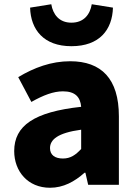

<svg xmlns="http://www.w3.org/2000/svg" viewBox="-20 -872 646 906"><path d="M216 14C279 14 332 -15 379 -57H383L396 0H541V-323C541 -501 458 -583 311 -583C222 -583 141 -553 66 -508L128 -391C185 -423 232 -441 277 -441C335 -441 359 -414 363 -368C141 -344 47 -279 47 -159C47 -64 111 14 216 14ZM277 -124C240 -124 216 -140 216 -173C216 -213 252 -245 363 -260V-169C337 -141 313 -124 277 -124ZM317 -654C450 -654 510 -732 513 -836L413 -852C405 -804 376 -765 317 -765C259 -765 230 -804 222 -852L122 -836C125 -732 186 -654 317 -654Z"/></svg>

Font: Noto Sans Korean Black
Style: Bold
Weight: 900
Designer: Ryoko NISHIZUKA (kana & ideographs); Paul D. Hunt (Latin, Greek & Cyrillic); Wenlong ZHANG (bopomofo); Sandoll Communica
Foundry: Adobe Systems Incorporated
Version: Version 1.000;PS 1;hotconv 1.0.78;makeotf.lib2.5.61930